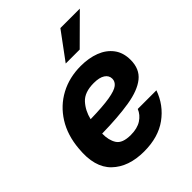

<svg xmlns="http://www.w3.org/2000/svg" viewBox="-212 -854 982 982"><g transform="rotate(-45 279.5 -363.0)"><path d="M252.9 11.7Q140.6 11.7 77.6 -49.3Q14.6 -110.4 26.9 -235.4Q34.2 -324.7 75.4 -390.4Q116.7 -456.1 183.1 -491.7Q249.5 -527.3 332.5 -527.3Q390.1 -527.3 436 -509.8Q481.9 -492.2 508.5 -456.8Q535.2 -421.4 535.2 -368.7Q535.2 -303.2 491.9 -268.6Q448.7 -233.9 366 -220.5Q283.2 -207 165.5 -205.1Q164.6 -157.7 184.1 -127Q203.6 -96.2 264.2 -96.2Q311.5 -96.2 341.3 -115.5Q371.1 -134.8 383.3 -165.5H518.1Q490.2 -85.9 422.9 -37.1Q355.5 11.7 252.9 11.7ZM175.8 -298.8Q267.1 -300.8 315.9 -309.1Q364.7 -317.4 382.8 -331.8Q400.9 -346.2 400.9 -366.7Q400.9 -390.6 379.6 -404.5Q358.4 -418.5 317.9 -418.5Q251 -418.5 219.2 -383.5Q187.5 -348.6 175.8 -298.8ZM287.1 -590.3 396 -737.8H536.6L388.2 -590.3Z"/></g></svg>

Font: Inter Display
Style: Bold Italic
Weight: 700
Italic angle: -9.39999°
Designer: Rasmus Andersson
Foundry: rsms
Version: Version 4.000;git-a52131595